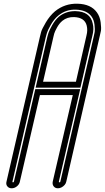

<svg xmlns="http://www.w3.org/2000/svg" viewBox="-20 -815 564 1034"><path d="M387 -755Q465 -753 479 -690Q487 -659 478 -625L413 -343H172L235 -617Q237 -625 241 -638Q245 -651 261 -679.5Q277 -708 298 -726Q336 -756 387 -755ZM446 -625Q453 -652 447 -677Q436 -721 379 -723Q342 -724 316 -703Q300 -690 287.5 -667.5Q275 -645 272 -634Q269 -623 268 -618L212 -375H389ZM518 -624 452 -338 337 163Q335 173 328 181Q321 189 311.5 194Q302 199 292 199Q277 199 269 188.5Q261 178 264 163L372 -303H195L87 163Q84 178 71 188.5Q58 199 43 199Q28 199 19.5 188.5Q11 178 15 163L195 -617Q197 -627 201.5 -643Q206 -659 227 -694.5Q248 -730 276 -754Q329 -797 398 -795Q470 -793 502 -748Q518 -726 522 -695Q526 -664 523.5 -649Q521 -634 518 -624ZM305 163 486 -624Q488 -632 490 -643.5Q492 -655 489 -681.5Q486 -708 473 -726Q448 -761 389 -763Q335 -765 294 -731Q271 -712 254 -682Q237 -652 233 -638.5Q229 -625 227 -617L47 163Q46 167 50 167Q54 167 55 163L170 -335H412L297 163Q296 167 300 167Q304 167 305 163Z"/></svg>

Font: Soda Fountain
Style: InlineOblique
Weight: 400
Version: Version 1.0